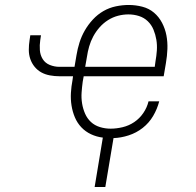

<svg xmlns="http://www.w3.org/2000/svg" viewBox="-20 -548 790 773"><path d="M361 205 394 6Q369 3 346.5 -7.5Q324 -18 307.5 -35.5Q291 -53 281.5 -75.5Q272 -98 268 -123Q264 -148 265.5 -174Q267 -200 272 -226L274 -241H219Q200 -241 181 -244.5Q162 -248 146.5 -256.5Q131 -265 119.5 -279Q108 -293 102 -310.5Q96 -328 96 -347.5Q96 -367 99 -386L102 -406H145L142 -386Q139 -366 140.5 -346Q142 -326 152 -310Q162 -294 180.5 -286.5Q199 -279 219 -279H280L288 -326Q292 -351 300 -376.5Q308 -402 321.5 -425.5Q335 -449 354 -469.5Q373 -490 396.5 -503.5Q420 -517 446.5 -522.5Q473 -528 498 -528Q526 -528 553 -521Q580 -514 600 -497Q620 -480 632.5 -456Q645 -432 650 -405.5Q655 -379 654 -351Q653 -323 648 -294L639 -241H317L313 -219Q310 -197 308.5 -175Q307 -153 310.5 -131.5Q314 -110 322.5 -90.5Q331 -71 346 -57Q361 -43 382 -36.5Q403 -30 425 -30Q449 -30 474 -36Q499 -42 520.5 -56.5Q542 -71 557 -93Q572 -115 578 -140H621Q613 -109 596.5 -81Q580 -53 554.5 -33Q529 -13 498 -3Q467 7 437 8L404 205ZM603 -279 606 -301Q610 -323 611.5 -345Q613 -367 609.5 -388Q606 -409 598 -428.5Q590 -448 575 -462.5Q560 -477 539.5 -483.5Q519 -490 497 -490Q476 -490 455 -484.5Q434 -479 415 -467Q396 -455 381 -438Q366 -421 355.5 -401.5Q345 -382 339 -361Q333 -340 330 -319L323 -279Z"/></svg>

Font: Iosevka Etoile XLtObl
Style: Regular
Weight: 200
Italic angle: -9°
Designer: Belleve Invis
Foundry: Belleve Invis
Version: Version 15.5.2; ttfautohint (v1.8.4)